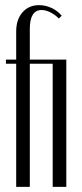

<svg xmlns="http://www.w3.org/2000/svg" viewBox="-20 -727 319 747"><path d="M43 -495V-605Q43 -651 67.5 -679Q92 -707 132 -707Q156 -707 179.5 -696.5Q203 -686 220 -666L209 -655Q194 -670 176 -679Q158 -688 142 -688Q96 -688 96 -615V-495H238V0H185V-479H96V0H43V-479H3V-495Z"/></svg>

Font: Moniqa Cond Heading
Style: Regular
Weight: 400
Width: 3
Designer: Rajesh Rajput
Foundry: Rajesh Rajput
Version: Version 1.000